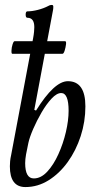

<svg xmlns="http://www.w3.org/2000/svg" viewBox="-20 -745 371 778"><path d="M83 13Q20 13 20 -71Q20 -80 21 -91.5Q22 -103 25 -116L114 -589Q117 -605 118 -616.5Q119 -628 119 -635Q119 -673 91 -673Q84 -673 84 -686Q84 -699 91 -699Q110 -699 133.5 -705Q157 -711 176 -721Q181 -724 185 -724.5Q189 -725 190 -725Q196 -725 196 -718Q196 -710 195 -705L119 -300L126 -297Q200 -416 255 -416Q326 -416 326 -314Q326 -252 307 -193.5Q288 -135 254.5 -88.5Q221 -42 177 -14.5Q133 13 83 13ZM117 -22Q146 -22 171.5 -49.5Q197 -77 216.5 -120Q236 -163 247 -210Q258 -257 258 -296Q258 -368 228 -368Q210 -368 189 -345.5Q168 -323 148.5 -289.5Q129 -256 114.5 -222.5Q100 -189 95 -166Q89 -139 85.5 -119Q82 -99 82 -84Q82 -22 117 -22ZM30 -527Q26 -527 26.5 -540Q27 -553 31 -565.5Q35 -578 39 -578H244Q249 -578 247.5 -565.5Q246 -553 242 -540Q238 -527 233 -527Z"/></svg>

Font: Junicode Two Beta Condensed
Style: Italic
Weight: 400
Width: 3
Italic angle: -9°
Version: Version 1.053; ttfautohint (v1.8.4)